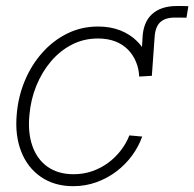

<svg xmlns="http://www.w3.org/2000/svg" viewBox="-20 -621 658 650"><path d="M455.1 -362.8 462.4 -491.2Q464.4 -545.4 494.6 -573Q524.9 -600.6 578.1 -600.6Q588.4 -600.6 598.6 -600.6Q608.9 -600.6 617.7 -600.1L611.3 -561Q602.1 -561.5 590.3 -561.5Q578.6 -561.5 572.3 -561.5Q538.6 -561.5 522 -545.4Q505.4 -529.3 503.4 -494.6L494.1 -364.7ZM228 9.3Q164.1 9.3 118.7 -22Q73.2 -53.2 51.8 -107.9Q30.3 -162.6 36.6 -233.4Q41.5 -293.5 63.7 -346.9Q85.9 -400.4 122.6 -441.9Q159.2 -483.4 207.3 -507.3Q255.4 -531.2 312 -531.2Q354 -531.2 387.2 -518.1Q420.4 -504.9 443.8 -481.7Q467.3 -458.5 480 -428.5Q492.7 -398.4 494.1 -364.3L451.2 -361.8Q450.2 -388.2 440.4 -411.6Q430.7 -435.1 413.3 -452.9Q396 -470.7 370.4 -480.7Q344.7 -490.7 311.5 -490.7Q263.7 -490.7 223.4 -470Q183.1 -449.2 152.6 -413.3Q122.1 -377.4 103 -330.6Q84 -283.7 79.6 -231.9Q73.7 -172.4 89.6 -127Q105.5 -81.5 141.1 -56.4Q176.8 -31.2 229 -31.2Q262.7 -31.2 292.2 -41.5Q321.8 -51.8 346.2 -69.8Q370.6 -87.9 388.9 -111.6Q407.2 -135.3 418 -162.6L461.4 -158.7Q449.2 -124.5 427 -94.2Q404.8 -64 374.3 -40.8Q343.8 -17.6 306.6 -4.2Q269.5 9.3 228 9.3Z"/></svg>

Font: Inter 28pt ExtraLight
Style: Italic
Weight: 250
Italic angle: -9.3988°
Designer: Rasmus Andersson
Foundry: rsms
Version: Version 4.001;git-66647c0bb